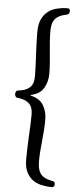

<svg xmlns="http://www.w3.org/2000/svg" viewBox="-62 -759 411 1010"><g transform="rotate(5 143.0 -254.5)"><path d="M249 218Q225 217 199.5 212Q174 207 153 192.5Q132 178 118.5 152Q105 126 105 84Q105 57 106 26.5Q107 -4 108.5 -34.5Q110 -65 111.5 -94.5Q113 -124 113 -149Q113 -162 111 -176Q109 -190 101 -202Q93 -214 76 -223Q59 -232 28 -235Q23 -236 20 -242.5Q17 -249 17 -254Q17 -259 20 -265.5Q23 -272 28 -273Q59 -276 76 -285Q93 -294 101 -306Q109 -318 111 -332Q113 -346 113 -359Q113 -384 111.5 -413.5Q110 -443 108.5 -473.5Q107 -504 106 -533.5Q105 -563 105 -588Q105 -631 118 -657.5Q131 -684 151.5 -699Q172 -714 197 -720Q222 -726 246 -727Q254 -727 259.5 -726Q265 -725 266 -711Q266 -705 262.5 -700Q259 -695 251 -693Q225 -688 209.5 -679Q194 -670 186 -657.5Q178 -645 175.5 -629.5Q173 -614 173 -598Q173 -573 175 -544.5Q177 -516 180 -486.5Q183 -457 185 -428.5Q187 -400 187 -375Q187 -333 167.5 -299.5Q148 -266 100 -256V-252Q147 -242 167 -209Q187 -176 187 -133Q187 -107 185 -78.5Q183 -50 180 -21Q177 8 175 35.5Q173 63 173 87Q173 104 175.5 119.5Q178 135 185.5 148Q193 161 207.5 170Q222 179 246 184Q254 186 259.5 187.5Q265 189 266 200Q267 207 263 212.5Q259 218 249 218Z"/></g></svg>

Font: Alice
Style: Regular
Weight: 400
Designer: Cyreal (www.cyreal.org)
Foundry: Cyreal (www.cyreal.org)
Version: Version 1.010